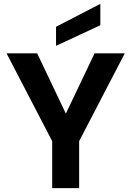

<svg xmlns="http://www.w3.org/2000/svg" viewBox="-20 -977 682 997"><path d="M251 0V-244L14 -700H173L322 -387L471 -700H628L391 -244V0ZM271 -739V-838L501 -957V-846Z"/></svg>

Font: Host Grotesk Black
Style: Regular
Weight: 900
Designer: Doğukan Karapınar based on Poppins by Indian Type Foundry, Jonny Pinhorn
Foundry: Element Type
Version: Version 1.000; ttfautohint (v1.8.4.7-5d5b);gftools[0.9.33]